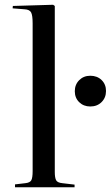

<svg xmlns="http://www.w3.org/2000/svg" viewBox="-20 -786 465 806"><path d="M43 0V-12L86 -17Q106 -19 111.5 -29.5Q117 -40 117 -68V-688Q117 -722 110.5 -734Q104 -746 83 -747L33 -751L34 -761L203 -766L210 -761V-64Q210 -40 215.5 -29.5Q221 -19 242 -17L293 -11V0ZM359 -339Q331 -339 312.5 -357Q294 -375 294 -403Q294 -431 312.5 -449.5Q331 -468 359 -468Q388 -468 406.5 -450Q425 -432 425 -404Q425 -376 406.5 -357.5Q388 -339 359 -339Z"/></svg>

Font: Literata 72pt
Style: Regular
Weight: 400
Designer: Latin by Veronika Burian and Jose Scaglione. Greek by Irene Vlachou. Cyrillic by Vera Evstafieva.
Foundry: TypeTogether
Version: Version 3.002